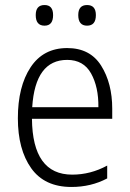

<svg xmlns="http://www.w3.org/2000/svg" viewBox="-20 -733 516 763"><path d="M247 -542Q152 -542 101.5 -465.5Q51 -389 51 -263Q51 -139 104 -64.5Q157 10 264 10Q342 10 406 -24V-75Q340 -39 267 -39Q109 -39 107 -261H426V-301Q426 -402 382 -472Q338 -542 247 -542ZM247 -495Q312 -495 342 -441Q372 -387 371 -307H108Q120 -495 247 -495ZM291 -673Q291 -631 326 -631Q361 -631 361 -673Q361 -713 326 -713Q291 -713 291 -673ZM122 -673Q122 -631 157 -631Q191 -631 191 -673Q191 -713 157 -713Q122 -713 122 -673Z"/></svg>

Font: Noto Sans UI SemiCondensed Light
Style: Regular
Weight: 300
Width: 4
Designer: Monotype Design Team
Foundry: Monotype Imaging Inc.
Version: Version 1.901